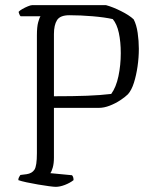

<svg xmlns="http://www.w3.org/2000/svg" viewBox="-20 -724 601 744"><path d="M196 0Q189 0 170 -2.5Q151 -5 127.5 -9Q104 -13 83 -17.5Q62 -22 51 -26Q51 -33 54 -38Q57 -43 59 -46L83 -49Q104 -52 113.5 -66.5Q123 -81 123 -130V-587Q123 -620 128 -638Q133 -656 137 -661H60Q57 -663 54.5 -670Q52 -677 52 -678Q56 -683 66.5 -689Q77 -695 88 -699.5Q99 -704 104 -704H391Q417 -697 449 -681Q481 -665 498 -649Q509 -628 513.5 -596.5Q518 -565 518 -535Q518 -501 513 -466.5Q508 -432 499 -403.5Q490 -375 476 -359Q465 -348 446 -335.5Q427 -323 405 -314.5Q383 -306 363 -306H189V-113Q189 -91 184.5 -75Q180 -59 175 -53L259 -45Q265 -39 265 -26Q251 -15 231.5 -7.5Q212 0 196 0ZM189 -351Q265 -351 317 -353Q369 -355 411 -360Q430 -386 439 -429Q448 -472 448 -518Q448 -562 440.5 -596.5Q433 -631 417 -650Q386 -657 339 -661Q292 -665 249 -665Q213 -665 201 -646Q189 -627 189 -592Z"/></svg>

Font: Texturina Thin
Style: Regular
Weight: 100
Designer: Guillermo Torres Carreño
Foundry: Omnibus-Type
Version: Version 1.002; ttfautohint (v1.8.3)